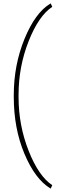

<svg xmlns="http://www.w3.org/2000/svg" viewBox="-20 -809 340 1055"><path d="M55.7 -286.1Q55.7 -451.2 114.5 -595Q173.3 -738.8 256.3 -789.1H259.3L267.1 -771.5Q192.4 -722.2 137.2 -582.3Q82 -442.4 82 -288.1V-275.4Q82 -120.6 137.2 19.3Q192.4 159.2 267.1 208.5L259.3 226.1H256.3Q172.4 174.8 114 35.4Q55.7 -104 55.7 -276.4Z"/></svg>

Font: TypoPRO Roboto Slab
Style: Thin
Weight: 250
Designer: Google
Version: Version 1.100263; 2013; ttfautohint (v0.94.20-1c74) -l 8 -r 